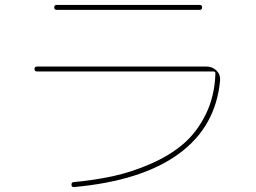

<svg xmlns="http://www.w3.org/2000/svg" viewBox="-20 -730 1040 779"><path d="M130 -440Q120 -440 120 -450Q120 -460 130 -460H818Q842 -460 858.5 -443.5Q875 -427 873 -404Q856 -216 705.5 -106Q555 4 280 29Q270 29 270 20Q270 9 278 9Q363 1 437.5 -15Q512 -31 589.5 -64.5Q667 -98 722.5 -145Q778 -192 814.5 -265.5Q851 -339 854 -432Q854 -440 846 -440ZM210 -690Q200 -690 200 -700Q200 -710 210 -710H790Q800 -710 800 -700Q800 -690 790 -690Z"/></svg>

Font: Rounded Mplus 1c Thin
Style: Regular
Weight: 250
Version: Version 1.059.20150529